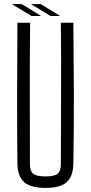

<svg xmlns="http://www.w3.org/2000/svg" viewBox="-20 -911 444 937"><path d="M202 6Q130 6 98 -22Q66 -50 65 -114Q63 -287 63.5 -456.5Q64 -626 65 -800H127Q125 -626 125.5 -455Q126 -284 126 -110Q126 -76 142.5 -63Q159 -50 202 -50Q245 -50 261 -63Q277 -76 277 -110Q277 -284 278 -455Q279 -626 277 -800H338Q340 -626 340.5 -456.5Q341 -287 338 -114Q337 -50 305.5 -22Q274 6 202 6ZM134 -833 41 -889V-891H86L179 -834V-833ZM134 -889V-891H179L272 -834V-833H227Z"/></svg>

Font: Big Shoulders Text Light
Style: Regular
Weight: 300
Designer: Patric King
Foundry: XO Type Co
Version: Version 1.000; ttfautohint (v1.8.2)